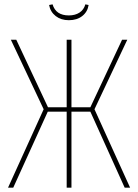

<svg xmlns="http://www.w3.org/2000/svg" viewBox="-20 -864 636 884"><path d="M566 -681 415 -361 579 0H554L396 -350H309V0H287V-350H200L41 0H17L181 -361L30 -681H55L201 -370H287V-681H309V-370H396L542 -681ZM206 -841 222 -844Q237 -793 297 -793Q326 -793 346 -806Q366 -819 373 -844L388 -841Q383 -809 358.5 -790Q334 -771 297 -771Q261 -771 236.5 -790Q212 -809 206 -841Z"/></svg>

Font: Fira Sans Extra Condensed Thin
Style: Regular
Weight: 250
Width: 1
Designer: Carrois Corporate & Edenspiekermann AG
Foundry: Carrois Corporate GbR & Edenspiekermann AG
Version: Version 4.203